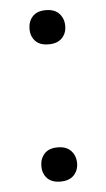

<svg xmlns="http://www.w3.org/2000/svg" viewBox="-45 -564 331 601"><g transform="rotate(-5 121.0 -263.5)"><path d="M65.4 -47.4Q65.4 -70.8 79.3 -86.4Q93.3 -102.1 121.1 -102.1Q148.9 -102.1 163.3 -86.4Q177.7 -70.8 177.7 -47.4Q177.7 -24.9 163.3 -9.8Q148.9 5.4 121.1 5.4Q93.3 5.4 79.3 -9.8Q65.4 -24.9 65.4 -47.4ZM65.9 -478.5Q65.9 -502 79.8 -517.6Q93.8 -533.2 121.6 -533.2Q149.4 -533.2 163.8 -517.6Q178.2 -502 178.2 -478.5Q178.2 -456.1 163.8 -440.9Q149.4 -425.8 121.6 -425.8Q93.8 -425.8 79.8 -440.9Q65.9 -456.1 65.9 -478.5Z"/></g></svg>

Font: Noboto
Style: Regular
Weight: 400
Designer: Google
Version: Version 2.001101; 2014